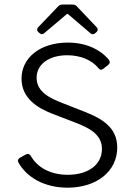

<svg xmlns="http://www.w3.org/2000/svg" viewBox="-20 -827 582 858"><path d="M240.2 -798.8 150.4 -705.1C143.6 -697.3 144.5 -689.5 152.3 -682.6L157.2 -678.7C165 -671.9 170.9 -672.9 178.7 -679.7L279.3 -764.6H283.2L383.8 -678.7C391.6 -671.9 398.4 -672.9 405.3 -678.7L410.2 -682.6C418 -689.5 418.9 -697.3 412.1 -705.1L323.2 -798.8C318.4 -804.7 311.5 -806.6 303.7 -806.6H259.8C252 -806.6 245.1 -804.7 240.2 -798.8ZM62.5 -100.6C99.6 -34.2 178.7 11.7 282.2 11.7C411.1 11.7 503.9 -60.5 503.9 -168C503.9 -256.8 436.5 -296.9 359.4 -327.1L259.8 -366.2C205.1 -387.7 143.6 -415 143.6 -479.5C143.6 -540 199.2 -580.1 280.3 -580.1C339.8 -580.1 390.6 -558.6 419.9 -522.5C425.8 -514.6 432.6 -512.7 441.4 -519.5L463.9 -537.1C471.7 -543.9 472.7 -550.8 466.8 -559.6C427.7 -606.4 364.3 -636.7 283.2 -636.7C161.1 -636.7 76.2 -570.3 76.2 -475.6C76.2 -383.8 154.3 -341.8 214.8 -318.4L316.4 -279.3C376 -255.9 435.5 -228.5 435.5 -161.1C435.5 -88.9 371.1 -45.9 283.2 -45.9C205.1 -45.9 147.5 -78.1 117.2 -130.9C111.3 -139.6 104.5 -141.6 95.7 -136.7L69.3 -122.1C60.5 -117.2 57.6 -109.4 62.5 -100.6Z"/></svg>

Font: Ed Sans Neue Light
Style: Regular
Weight: 300
Designer: Stephen Hutchings
Version: Version 1.004;PS 001.004;hotconv 1.0.88;makeotf.lib2.5.64775